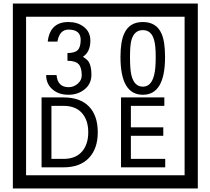

<svg xmlns="http://www.w3.org/2000/svg" viewBox="-20 -980 1195 1090"><path d="M1103 90H53V-960H1103ZM1028 15V-885H128V15ZM499 -556Q499 -504 460.5 -473Q422 -442 369 -442Q314 -442 280 -471Q242 -502 242 -554H301Q307 -485 370 -485Q398 -485 421 -504.5Q444 -524 444 -552Q444 -597 426 -616Q408 -635 363 -635V-679Q405 -679 421.5 -696Q438 -713 438 -754Q438 -812 369 -812Q318 -812 306 -744H251Q264 -855 368 -855Q419 -855 454 -829Q493 -800 493 -750Q493 -685 451 -658Q475 -642 483 -630Q499 -605 499 -556ZM917 -656Q917 -442 791 -442Q664 -442 664 -656Q664 -744 685 -789Q714 -855 791 -855Q868 -855 897 -789Q917 -745 917 -656ZM864 -656Q864 -723 855 -752Q840 -809 791 -809Q742 -809 726 -752Q718 -723 718 -656Q718 -587 726 -553Q742 -488 791 -488Q839 -488 855 -554Q864 -587 864 -656ZM535 -229Q535 -136 484.5 -83Q434 -30 340 -30H216V-427H340Q435 -427 485 -375.5Q535 -324 535 -229ZM481 -229Q481 -298 445 -338.5Q409 -379 341 -379H272V-78H341Q409 -78 445 -119Q481 -160 481 -229ZM918 -30H667V-427H913V-379H723V-257H907V-209H723V-78H918Z"/></svg>

Font: Unicode BMP Fallback SIL
Style: Regular
Weight: 400
Foundry: NRSI, SIL International
Version: Version 5.1 Based on Unicode 5.1